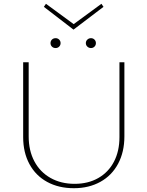

<svg xmlns="http://www.w3.org/2000/svg" viewBox="-20 -986 776 1011"><path d="M367 -830 211 -950 222 -966 368 -859 514 -966 525 -950ZM273 -785Q284 -785 291.5 -777.5Q299 -770 299 -759Q299 -748 291.5 -740.5Q284 -733 273 -733Q261 -733 253.5 -740.5Q246 -748 246 -759Q246 -770 253.5 -777.5Q261 -785 273 -785ZM459 -785Q470 -785 477.5 -777.5Q485 -770 485 -759Q485 -748 477.5 -740.5Q470 -733 459 -733Q448 -733 440 -740.5Q432 -748 432 -759Q432 -770 440 -777.5Q448 -785 459 -785ZM635 -658V-268Q635 -186 602 -124Q569 -62 508.5 -28.5Q448 5 369 5Q289 5 228.5 -28Q168 -61 135 -122Q102 -183 102 -264V-658H131V-268Q131 -193 161 -136.5Q191 -80 246 -49Q301 -18 373 -18Q444 -18 497.5 -48.5Q551 -79 580 -134.5Q609 -190 609 -264V-658Z"/></svg>

Font: Ysabeau SC Extralight
Style: Regular
Weight: 200
Designer: Christian Thalmann (Catharsis Fonts)
Version: Version 0.003